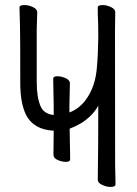

<svg xmlns="http://www.w3.org/2000/svg" viewBox="-20 -727 540 758"><path d="M416 11Q401 11 383.5 3Q366 -5 366 -17Q368 -149 368 -310Q345 -268 299 -240Q277 -227 255 -219L257 -98Q257 -88 240.5 -88Q224 -88 207.5 -95.5Q191 -103 191 -116L192 -211Q112 -215 82 -275Q60 -322 60 -399Q60 -597 59 -618L57 -698Q57 -707 77 -707Q93 -707 110 -699Q127 -691 127 -679L125 -612V-403Q125 -343 140 -308Q153 -277 192 -273V-310L190 -416Q190 -426 206 -426Q222 -426 239 -418.5Q256 -411 256 -398L254 -309V-283Q289 -296 315 -328Q358 -383 363 -467Q367 -509 368 -580Q368 -641 366 -673V-698Q366 -707 386 -707Q401 -707 418 -699Q435 -691 435 -679L434 -608Q434 -96 434.5 -75Q435 -54 435.5 -31.5Q436 -9 436 1Q436 11 416 11Z"/></svg>

Font: LXGW WenKai Mono Lite
Style: Regular
Weight: 400
Monospace: yes
Designer: LXGW / Fontworks Inc.
Foundry: LXGW / Fontworks Inc.
Version: Version 1.520; June 14, 2025